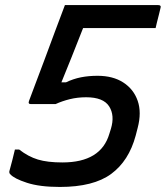

<svg xmlns="http://www.w3.org/2000/svg" viewBox="-20 -720 656 760"><path d="M237 -700H605Q620 -700 615 -687Q614 -681 609.5 -664Q605 -647 601 -630.5Q597 -614 596 -609H309Q307 -604 305 -599Q286 -550 263.5 -494Q241 -438 223 -394H241Q270 -408 300.5 -414Q331 -420 366 -420Q427 -420 468 -393.5Q509 -367 525 -321Q541 -275 525 -214L517 -183Q490 -83 420 -31.5Q350 20 217 20Q137 20 86.5 3.5Q36 -13 21 -30Q16 -34 17 -42Q24 -68 29 -87Q34 -106 39 -128H56Q92 -100 130 -88.5Q168 -77 227 -77Q380 -77 413 -191L419 -210Q435 -263 412 -299Q389 -335 321 -335Q287 -335 256.5 -327.5Q226 -320 200 -308H102Q90 -308 95 -321Q101 -338 117.5 -381Q134 -424 155 -480.5Q176 -537 197.5 -595Q219 -653 237 -700Z"/></svg>

Font: Recursive Mn Lnr St Med
Style: Italic
Weight: 500
Italic angle: -15°
Monospace: yes
Version: Version 1.079;hotconv 1.0.112;makeotfexe 2.5.65598; ttfautoh